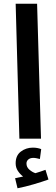

<svg xmlns="http://www.w3.org/2000/svg" viewBox="-20 -744 299 1030"><path d="M84 0 64 -724H179L200 0ZM74 266 61 212Q87 206 104 203Q88 191 76 173Q64 155 64 132Q64 90 92 69Q120 48 156 48Q181 48 201 56L194 109Q185 107 176.5 105Q168 103 159 103Q142 103 132 111.5Q122 120 122 133Q122 153 138 166.5Q154 180 170 185Q200 176 224 167L240 219Q207 231 161 244.5Q115 258 74 266Z"/></svg>

Font: Noto Sans Arabic UI SmCn SmBd
Style: Regular
Weight: 600
Width: 4
Designer: Monotype Design Team, Nadine Chahine and Nizar Qandah
Foundry: Monotype Imaging Inc.
Version: Version 2.010; ttfautohint (v1.8.4.7-5d5b)